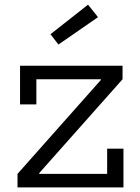

<svg xmlns="http://www.w3.org/2000/svg" viewBox="-20 -820 612 840"><path d="M56.6 -59.3 421.4 -470.3V-492.2L516.1 -473.2L151.5 -62.6V-38.3ZM516.1 -532.5V-473.2H139.1V-363.3H67.7V-532.5ZM448.8 -169.5H520.1V0H56.6V-59.3H448.8ZM365.2 -799.6 408.8 -744.9 235.6 -625.1 200.9 -670.3Z"/></svg>

Font: Hepta Slab ExtraLight
Style: Regular
Weight: 200
Designer: Michael LaGattuta
Foundry: Michael LaGattuta
Version: Version 1.100